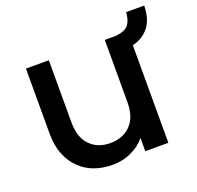

<svg xmlns="http://www.w3.org/2000/svg" viewBox="-115 -762 918 893"><g transform="rotate(-20 343.5 -315.0)"><path d="M687 -638.2Q685.5 -572.3 657.2 -535.2Q627 -495.6 574.2 -482.9V0H460V-65.9Q433.1 -31.7 390.1 -12.2Q349.6 7.8 296.9 7.8Q248 7.8 208 -6.8Q166.5 -21.5 136.2 -51.8Q105.5 -79.6 87.9 -125Q69.8 -167.5 69.8 -227.1V-550.8H183.1V-244.1Q183.1 -168 221.2 -129.9Q258.8 -90.8 320.8 -90.8Q384.3 -90.8 421.9 -129.9Q460 -168 460 -244.1V-550.8H513.2Q562 -555.2 579.1 -578.1Q595.7 -600.6 597.2 -638.2Z"/></g></svg>

Font: PoppinsZ Medium
Style: Regular
Weight: 500
Designer: Ninad Kale (Devanagari), Jonny Pinhorn (Latin)
Foundry: Indian Type Foundry
Version: Version 3.002;FEAKit 1.0